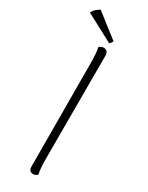

<svg xmlns="http://www.w3.org/2000/svg" viewBox="-247 -889 722 936"><g transform="rotate(30 114.5 -420.5)"><path d="M106 -19 104 -594Q104 -659 97 -686Q108 -697 122 -697Q134 -697 141 -689.5Q148 -682 148 -669V-94Q148 -29 155 -2Q146 9 130 9Q119 9 112.5 1.5Q106 -6 106 -19ZM16 -850 147 -748Q146 -744 141.5 -737.5Q137 -731 133 -729L-23 -812Q-12 -835 16 -850Z"/></g></svg>

Font: Arima Madurai ExtraLight
Style: Regular
Weight: 275
Designer: Joana Correia and Natanael Gama
Foundry: NDISCOVER
Version: Version 1.019